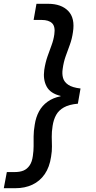

<svg xmlns="http://www.w3.org/2000/svg" viewBox="-39 -831 505 1011"><path d="M214 -811Q284 -811 320.5 -773Q357 -735 345 -661Q340 -626 329 -596Q318 -566 307 -535.5Q296 -505 291 -468Q287 -442 293 -420.5Q299 -399 320.5 -384.5Q342 -370 385 -365L371 -285Q325 -281 297.5 -265.5Q270 -250 256.5 -225.5Q243 -201 238 -168Q233 -136 233.5 -110.5Q234 -85 234.5 -60Q235 -35 230 -6Q222 49 196.5 86Q171 123 131.5 141.5Q92 160 42 160H-19L-3 75H39Q66 75 85 67Q104 59 117 40Q130 21 134 -10Q138 -37 138 -61Q138 -85 138 -112.5Q138 -140 144 -175Q150 -214 166.5 -244.5Q183 -275 211.5 -295.5Q240 -316 280 -324V-326Q226 -339 206.5 -375.5Q187 -412 194 -463Q200 -502 211 -533.5Q222 -565 232.5 -593Q243 -621 247 -650Q253 -691 235.5 -708.5Q218 -726 180 -726H138L153 -811Z"/></svg>

Font: DM Sans 10pt Medium
Style: Italic
Weight: 500
Italic angle: -10°
Version: Version 4.004;gftools[0.9.30]